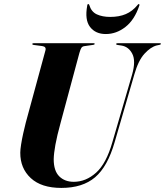

<svg xmlns="http://www.w3.org/2000/svg" viewBox="-20 -912 810 942"><path d="M531.5 -215 628.5 -547.5Q647 -613.5 629 -648.2Q611 -683 576 -688.5L556.5 -691.5Q550 -692 550 -696Q550 -700 556.5 -700H764Q769.5 -700 769.5 -697Q769.5 -693.5 763 -692L748.5 -689Q718.5 -681 688.5 -648Q658.5 -615 639 -546.5L542.5 -214.5Q508 -94.5 446.5 -42.2Q385 10 281 10Q183 10 131 -38.2Q79 -86.5 79.5 -163Q79.5 -177.5 83.5 -203Q87.5 -228.5 93.8 -257.2Q100 -286 106.5 -310.5L203 -665Q208 -683 187 -686L145 -691.5Q138.5 -692.5 138.5 -696Q138.5 -700 145 -700H439Q444.5 -700 444.5 -697Q444.5 -693 438 -692L393 -685.5Q384 -684 379.5 -677.5Q375 -671 369.5 -652L278 -312Q259.5 -245 251.8 -201.8Q244 -158.5 243.5 -131Q243.5 -74 270.5 -47Q297.5 -20 342 -20Q401.5 -20 451.5 -64.8Q501.5 -109.5 531.5 -215ZM520.5 -829Q564.5 -829 597 -842.8Q629.5 -856.5 655 -887.5Q657.5 -892 660.5 -892Q665.5 -892 663.5 -884.5Q640 -814.5 595.5 -779.8Q551 -745 499 -745Q448.5 -745 421.8 -779.8Q395 -814.5 408 -884.5Q408.5 -892 413.5 -892Q417 -892 418 -887.5Q428 -854 455.2 -841.5Q482.5 -829 520.5 -829Z"/></svg>

Font: Fraunces 144pt
Style: Bold Italic
Weight: 700
Italic angle: -16°
Version: Version 1.000;[b76b70a41]